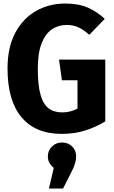

<svg xmlns="http://www.w3.org/2000/svg" viewBox="-20 -749 655 1099"><path d="M333.8 17.4Q182.6 17.4 102.8 -78.2Q23.1 -173.8 23.1 -356.9Q23.1 -477.9 67.2 -560.8Q111.3 -643.6 186.2 -686.2Q261 -728.7 353.3 -728.7Q431.3 -728.7 484.6 -704.6Q537.9 -680.5 579.5 -641L491.3 -549.7Q459 -578.5 429.2 -592.3Q399.5 -606.2 361.5 -606.2Q313.8 -606.2 276.7 -580.8Q239.5 -555.4 217.9 -500.3Q196.4 -445.1 196.4 -355.9Q196.4 -263.1 211.5 -208.2Q226.7 -153.3 257.4 -129.5Q288.2 -105.6 335.4 -105.6Q360.5 -105.6 382.6 -111.5Q404.6 -117.4 423.6 -127.2V-289.7H334.4L317.9 -407.7H582.6V-54.4Q529.2 -21.5 467.9 -2.1Q406.7 17.4 333.8 17.4ZM335.4 66.7Q369.7 66.7 392.8 89.2Q415.9 111.8 415.9 146.2Q415.9 164.6 409.5 186.2Q403.1 207.7 391.3 230.8L341 330.3H260L287.7 212.3Q273.3 200.5 263.6 184.4Q253.8 168.2 253.8 146.2Q253.8 113.3 277.2 90Q300.5 66.7 335.4 66.7Z"/></svg>

Font: FiraCode Nerd Font Mono
Style: Bold
Weight: 700
Monospace: yes
Designer: Carrois Corporate, Edenspiekermann AG, Nikita Prokopov
Foundry: Carrois Corporate, Edenspiekermann AG, Nikita Prokopov
Version: Version 6.002;Nerd Fonts 3.3.0